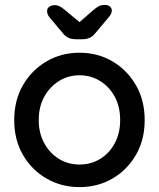

<svg xmlns="http://www.w3.org/2000/svg" viewBox="-20 -753 648 783"><path d="M570 -263Q570 -183 534.5 -121.5Q499 -60 439 -25Q379 10 304 10Q230 10 169.5 -25Q109 -60 73.5 -121.5Q38 -183 38 -263Q38 -344 73.5 -405.5Q109 -467 169.5 -502.5Q230 -538 304 -538Q379 -538 439 -502.5Q499 -467 534.5 -405.5Q570 -344 570 -263ZM470 -263Q470 -318 448 -358.5Q426 -399 388.5 -422.5Q351 -446 304 -446Q258 -446 220.5 -422.5Q183 -399 160.5 -358.5Q138 -318 138 -263Q138 -210 160.5 -169Q183 -128 220.5 -105Q258 -82 304 -82Q351 -82 388.5 -105Q426 -128 448 -169Q470 -210 470 -263ZM288 -593Q255 -593 236 -618L183 -681Q172 -694 172 -708Q172 -719 181 -725.5Q190 -732 206 -732Q221 -732 244 -713L316 -653L294 -654L362 -713Q374 -723 383.5 -728Q393 -733 408 -733Q420 -733 428 -726.5Q436 -720 436 -710Q436 -704 433 -697Q430 -690 422 -681L369 -618Q350 -593 317 -593Z"/></svg>

Font: Quicksand SemiBold
Style: Regular
Weight: 600
Designer: Andrew Paglinawan
Foundry: Andrew Paglinawan
Version: Version 3.004